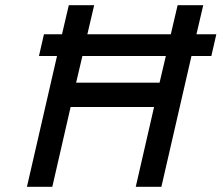

<svg xmlns="http://www.w3.org/2000/svg" viewBox="-20 -714 847 734"><path d="M148 -583H217L243 -694H340L314 -583H633L659 -694H757L731 -583H807L788 -500H712L597 0H499L569 -305H250L180 0H83L198 -500H129ZM590 -398 614 -500H295L271 -398Z"/></svg>

Font: Panefresco 600wt
Style: Italic
Weight: 600
Foundry: Campivisivi & Chank Co
Version: Version 1.000